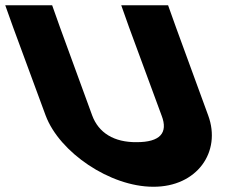

<svg xmlns="http://www.w3.org/2000/svg" viewBox="-256 -647 878 732"><path d="M-206 -543 -236 -627H-57.2L-27 -542L95.4 -207C119.8 -141 178.2 -104 265.3 -105C353.8 -105 385.8 -140 360.3 -206L359.9 -207L236 -543L206.2 -627H384.8L415.2 -542L537.7 -207C589 -68 495.1 66 328 65C163.5 65 -29.1 -66 -81.7 -206L-82.1 -207Z"/></svg>

Font: Nordica Plus
Style: NordicaClassicBkExtOpObl
Weight: 900
Version: Version 1.01